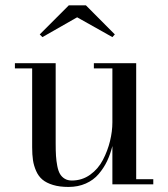

<svg xmlns="http://www.w3.org/2000/svg" viewBox="-20 -700 638 729"><path d="M272.9 -634.3 141.1 -559.1 130.9 -569.3 241.2 -679.7H306.2L416 -569.3L406.7 -559.1ZM497.1 -19.5H562V0H406.7V-145.5Q398.9 -114.3 386.5 -88.1Q374 -62 354.5 -39.1Q335 -16.1 305.7 -3.2Q276.4 9.8 240.2 9.8Q206.1 9.8 181.2 2.2Q156.2 -5.4 141.1 -18.1Q126 -30.8 117.2 -50.8Q108.4 -70.8 105.2 -91.8Q102.1 -112.8 102.1 -141.1V-440.4H36.6V-460H191.4V-155.3Q191.4 -127.4 192.6 -108.2Q193.8 -88.9 197.5 -69.8Q201.2 -50.8 207.8 -39.6Q214.4 -28.3 225.6 -21.5Q236.8 -14.6 252.9 -14.6Q291.5 -14.6 322.3 -36.6Q353 -58.6 370.8 -93Q388.7 -127.4 397.7 -164.3Q406.7 -201.2 406.7 -235.4V-440.4H336.4V-460H497.1Z"/></svg>

Font: Bodoni* 11pt
Style: Regular
Weight: 400
Version: Version 2.3